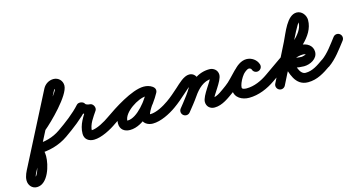

<svg xmlns="http://www.w3.org/2000/svg" viewBox="-244 -1014 3343 1771"><g transform="rotate(-15 1427.5 -129.0)"><path d="M132.9 -146.9C132.9 -146.9 132.9 -146.9 132.9 -146.9C205.2 -205.9 409.5 -406.6 411.7 -500C412.8 -547.6 376.1 -584.9 328.6 -584.9C285.2 -584.9 245.7 -560 226 -521.5C113.6 -302.5 1.3 -83.5 -111 135.5C-130.3 172.9 -152.5 211.9 -152.5 255.3C-152.5 300.2 -121.2 339.2 -74.4 339.2C32.5 339.2 80.2 168.9 80.2 83.8C80.2 47.4 72.1 6 51.1 -24.5C42 -37.7 24.7 -20.1 13.7 0.8C2.7 21.8 -2 46 14 46C117.7 46 219.1 19.8 304.8 -40.1C325.2 -54.4 330.1 -82.5 315.9 -102.8C301.6 -123.2 273.5 -128.1 253.2 -113.9C253.2 -113.9 253.2 -113.9 253.2 -113.9C182.7 -64.5 99.2 -44 14 -44C-2 -44 -15.9 -33 -23.4 -18.6C-30.9 -4.3 -32.2 13.3 -23.1 26.5C-12.7 41.6 -9.8 66.2 -9.8 83.8C-9.8 111.4 -38.4 249.2 -74.4 249.2C-76 249.2 -71.2 249.5 -69.7 250.1C-65.4 251.8 -62.5 259.2 -62.5 255.3C-62.5 228.9 -42.9 199.8 -31 176.5C81.4 -42.5 193.7 -261.5 306 -480.5C310.4 -489 318.8 -494.9 328.6 -494.9C328.7 -494.9 327.2 -495.4 326.8 -495.6C325.1 -496.4 323.6 -497.9 322.6 -499.6C322 -500.7 321.7 -502.2 321.7 -502.1C320.5 -452.2 122.1 -254.2 76 -216.7C56.8 -201 53.9 -172.6 69.6 -153.4C85.3 -134.1 113.6 -131.2 132.9 -146.9Z M304.7 -40C304.7 -40 304.7 -40 304.7 -40C387.5 -97.6 477 -164.8 544.5 -239.9C553.3 -249.8 531.9 -258.3 509.8 -261.3C487.7 -264.4 464.8 -262 470.6 -250.2C492.5 -205.6 542.5 -185.6 589.6 -183.1C604.7 -182.3 600 -206 589.5 -226.8C579.1 -247.5 562.8 -265.4 554.4 -252.8C508.5 -183.3 458.2 -114.6 458.2 -27.1C458.2 25.9 497.5 52.9 547.1 52.9C619.6 52.9 715.7 0.8 773.2 -40.4C793.4 -54.9 798.1 -83 783.6 -103.2C769.1 -123.4 741 -128.1 720.8 -113.6C720.8 -113.6 720.8 -113.6 720.8 -113.6C679.8 -84.2 598.8 -37.1 547.1 -37.1C545.3 -37.1 543.7 -37.1 541.9 -37.3C534.3 -37.9 541.4 -36.9 545 -32.4C546.2 -30.8 548.2 -24.1 548.2 -27.1C548.2 -93.3 594.6 -150.3 629.6 -203.2C637.9 -215.8 636.6 -232.8 629.5 -246.9C622.4 -261 609.5 -272.1 594.4 -272.9C582.3 -273.6 557.5 -277.4 551.4 -289.8C545.6 -301.7 531.5 -309.2 516.7 -311.2C501.9 -313.3 486.3 -309.9 477.5 -300.1C414.8 -230.1 330.4 -167.5 253.3 -114C232.9 -99.8 227.9 -71.7 242 -51.3C256.2 -30.9 284.3 -25.9 304.7 -40Z M710.1 -51.2C724.3 -30.9 752.4 -25.9 772.8 -40.1C841.2 -87.9 1030.4 -211.8 1114.6 -211.8C1124.5 -211.8 1135.6 -210.3 1143.8 -204.4C1167.1 -187.8 1191.6 -199.5 1204.2 -219C1216.7 -238.4 1217.3 -265.6 1192.6 -279.9C1166.5 -295.1 1143.9 -301.1 1113.3 -301.1C986.4 -301.1 798.1 -169.2 798.1 -34.2C798.1 22.9 837.8 52.3 891.7 52.3C1027.2 52.3 1153.5 -108.7 1212.5 -216.4C1226.9 -242.7 1214.3 -266.7 1194.6 -277.5C1174.9 -288.3 1148 -285.9 1133.5 -259.6C1096.4 -191.8 1014.3 -109.2 1014.3 -31.6C1014.3 21.7 1061.8 49.7 1110 49.7C1186.9 49.7 1276.4 3.2 1338 -40.2C1358.3 -54.6 1363.1 -82.7 1348.8 -103C1334.4 -123.3 1306.3 -128.1 1286 -113.8C1240.6 -81.7 1167.1 -40.3 1110 -40.3C1101.8 -40.3 1097.3 -45.5 1101.7 -39.1C1103.2 -36.9 1104.3 -29 1104.3 -31.6C1104.3 -68.7 1189.1 -173.7 1212.5 -216.4C1226.9 -242.7 1214.3 -266.6 1194.6 -277.4C1174.9 -288.3 1147.9 -285.9 1133.5 -259.6C1093 -185.6 986.9 -37.7 891.7 -37.7C889.1 -37.7 886.5 -37.8 884 -38.1C878.3 -38.7 888.1 -26.7 888.1 -34.2C888.1 -117.3 1037.8 -211.1 1113.3 -211.1C1128.7 -211.1 1135.3 -209.1 1147.4 -202.1C1172.2 -187.7 1196 -198.3 1207.8 -216.6C1219.6 -235 1219.4 -261 1196.2 -277.6C1172.5 -294.5 1143.5 -301.8 1114.6 -301.8C999.1 -301.8 813.2 -178.1 721.2 -113.9C700.9 -99.7 695.9 -71.6 710.1 -51.2Z M1275 -51.4C1289.2 -30.9 1317.2 -25.9 1337.6 -40C1382.8 -71.3 1423.9 -108 1464.9 -144.5C1479.7 -157.6 1537.5 -211.3 1548.7 -211.3C1551.3 -211.3 1543.5 -212 1541.1 -213C1536.3 -215 1531.9 -218.8 1529.6 -223.6C1529.3 -224.3 1529.1 -226.2 1529.1 -224.4C1529.1 -182.9 1423.3 -57.2 1392.5 -17.6C1377.2 2 1380.8 30.3 1400.4 45.5C1420 60.8 1448.3 57.2 1463.5 37.6C1463.5 37.6 1463.5 37.6 1463.5 37.6C1511.5 -24.1 1619.1 -147.4 1619.1 -224.4C1619.1 -265.3 1592.2 -301.3 1548.7 -301.3C1496.4 -301.3 1441.6 -244.3 1405.1 -211.7C1366.8 -177.7 1328.6 -143.2 1286.4 -114C1265.9 -99.8 1260.9 -71.8 1275 -51.4ZM1463.2 38.1C1463.2 38.1 1463.2 38.1 1463.2 38.1C1496.9 -4.2 1531.6 -46 1562.1 -90.6C1603.8 -151.5 1661.4 -210 1740.2 -210C1740.3 -210 1740.3 -210 1739.7 -210.2C1734.8 -212.1 1731 -216.8 1729.2 -221.5C1728.5 -223.4 1728 -229.5 1728 -227.5C1728 -197.6 1623.7 -79.8 1623.7 -18.6C1623.7 25.3 1655.9 54 1699 54C1773.8 54 1839.7 1.1 1898 -40.3C1918.3 -54.7 1923.1 -82.8 1908.7 -103C1894.3 -123.3 1866.2 -128.1 1846 -113.7C1805.4 -85 1749.9 -36 1699 -36C1696.9 -36 1698.2 -36 1699.5 -35.6C1706.2 -33.2 1712.3 -26.5 1713.6 -19.3C1713.7 -18.5 1713.7 -18.4 1713.7 -18.6C1713.7 -49.8 1818 -166.5 1818 -227.5C1818 -271.2 1782 -300 1740.2 -300C1629.9 -300 1547.2 -228.1 1487.9 -141.4C1458.6 -98.6 1425.1 -58.6 1392.8 -18.1C1377.3 1.4 1380.5 29.7 1399.9 45.2C1419.4 60.7 1447.7 57.5 1463.2 38.1Z M1897.7 -40.1C1897.7 -40.1 1897.7 -40.1 1897.7 -40.1C1922.3 -57.2 1945.3 -76.5 1966.9 -97.2C1993.9 -123.1 2058.1 -211.5 2095.7 -211.5C2104.2 -211.5 2116.3 -205 2118.8 -196.4C2125.8 -172.5 2150.8 -158.8 2174.6 -165.8C2198.5 -172.8 2212.2 -197.8 2205.2 -221.6C2191.4 -268.6 2144.2 -301.5 2095.7 -301.5C1999.6 -301.5 1922 -166.7 1846.3 -113.9C1825.9 -99.7 1820.9 -71.6 1835.1 -51.3C1849.3 -30.9 1877.4 -25.9 1897.7 -40.1ZM2205.2 -221.6C2205.2 -221.6 2205.2 -221.6 2205.2 -221.6C2191.4 -268.7 2144.2 -301.5 2095.7 -301.5C1991.6 -301.5 1895.6 -153.2 1895.6 -58.7C1895.6 15 1963.7 49.8 2029.6 49.8C2120.6 49.8 2210.2 11.3 2283.8 -40.1C2304.2 -54.4 2309.1 -82.4 2294.9 -102.8C2280.6 -123.2 2252.6 -128.1 2232.2 -113.9C2174 -73.2 2101.9 -40.2 2029.6 -40.2C2019.2 -40.2 1985.6 -41.4 1985.6 -58.7C1985.6 -102.3 2045.4 -211.5 2095.7 -211.5C2104.3 -211.5 2116.3 -205 2118.8 -196.4C2125.8 -172.5 2150.8 -158.8 2174.6 -165.8C2198.5 -172.8 2212.2 -197.8 2205.2 -221.6Z M2221.1 -51.2C2235.3 -30.9 2263.4 -25.9 2283.8 -40.1C2336.9 -77.2 2390.1 -114.3 2443.3 -151.5C2443.3 -151.5 2443.3 -151.5 2443.3 -151.5C2443.3 -151.5 2443.3 -151.5 2443.3 -151.5C2558.1 -231.9 2739 -343.5 2739 -503C2739 -549.5 2703.1 -597 2654 -597C2560.8 -597 2509.1 -441.3 2471.9 -367.2C2412.9 -249.5 2353.8 -131.9 2294.8 -14.2C2283.6 8 2292.6 35.1 2314.8 46.2C2337 57.4 2364.1 48.4 2375.2 26.2C2375.2 26.2 2375.2 26.2 2375.2 26.2C2434.3 -91.5 2493.3 -209.1 2552.4 -326.8C2570.9 -363.8 2639.4 -507 2654 -507C2657.1 -507 2649.9 -507.4 2647.9 -508.3C2643.8 -510.2 2649 -506.4 2649 -503C2649 -386.4 2473 -282.2 2391.7 -225.2C2391.7 -225.2 2391.7 -225.2 2391.7 -225.2C2391.7 -225.2 2391.7 -225.3 2391.7 -225.3C2338.6 -188.1 2285.4 -151 2232.2 -113.9C2211.9 -99.7 2206.9 -71.6 2221.1 -51.2ZM2314.6 46.1C2336.7 57.4 2363.8 48.6 2375.1 26.4C2430.9 -83.2 2470.9 -208 2615 -208C2622 -208 2636 -203.2 2636 -203C2636 -199.9 2604.4 -190 2593 -190C2570.2 -190 2506.2 -196.3 2490.7 -213.8C2475.1 -231.4 2452.6 -232 2435.6 -222.6C2418.6 -213.2 2407.2 -193.8 2413.8 -171.2C2441.8 -76.8 2467.4 52 2592 52C2679.6 52 2748 8 2816.8 -40.1C2837.2 -54.4 2842.1 -82.5 2827.9 -102.8C2813.6 -123.2 2785.5 -128.1 2765.2 -113.9C2765.2 -113.9 2765.2 -113.9 2765.2 -113.9C2712.8 -77.2 2659 -38 2592 -38C2530.1 -38 2514.6 -147.9 2500.2 -196.8C2493.5 -219.3 2466.5 -217.4 2445.1 -205.6C2423.6 -193.7 2407.7 -171.8 2423.3 -154.2C2459.6 -113.2 2540.5 -100 2593 -100C2651.6 -100 2726 -135.8 2726 -203C2726 -264.1 2670.6 -298 2615 -298C2426.7 -298 2368.5 -158.8 2294.9 -14.4C2283.6 7.7 2292.4 34.8 2314.6 46.1Z M2817.1 -39C2817.1 -39 2817.1 -39 2817.1 -39C2890.4 -91.1 2942.9 -166.2 2997.5 -236.4C3012.8 -256 3009.2 -284.3 2989.6 -299.5C2970 -314.8 2941.7 -311.2 2926.5 -291.6C2926.5 -291.6 2926.5 -291.6 2926.5 -291.6C2877.6 -228.7 2830.5 -158.9 2764.9 -112.3C2744.7 -97.9 2739.9 -69.9 2754.3 -49.6C2768.7 -29.3 2796.8 -24.6 2817.1 -39Z"/></g></svg>

Font: FRB American Cursive Guidelines Black
Style: Bold Italic
Weight: 900
Italic angle: -25°
Version: Version 2.0;Modular Font Editor K font №1